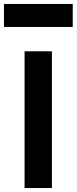

<svg xmlns="http://www.w3.org/2000/svg" viewBox="-54 -949 387 969"><path d="M70 0H208V-690H70ZM-34 -813H313V-929H-34Z"/></svg>

Font: TitilliumMaps29L
Style: 999 wt
Weight: 900
Designer: Campivisivi
Foundry: Accademia di Belle Arti di Urbino and students of MA course of Visual design